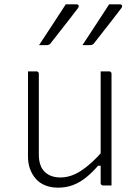

<svg xmlns="http://www.w3.org/2000/svg" viewBox="-20 -855 640 885"><path d="M283 -835Q300 -835 309.5 -835Q319 -835 333 -835Q341 -835 342.5 -829Q344 -823 339 -817Q316 -787 297.5 -763Q279 -739 259.5 -714.5Q240 -690 213 -655Q211 -652 206.5 -649.5Q202 -647 196 -647Q186 -647 177.5 -647Q169 -647 160 -647Q180 -677 200.5 -708.5Q221 -740 242 -772Q263 -804 283 -835ZM483 -835Q500 -835 509.5 -835Q519 -835 533 -835Q541 -835 542.5 -829Q544 -823 539 -817Q516 -787 497.5 -763Q479 -739 459.5 -714.5Q440 -690 413 -655Q411 -652 406.5 -649.5Q402 -647 396 -647Q386 -647 377.5 -647Q369 -647 360 -647Q380 -677 400.5 -708.5Q421 -740 442 -772Q463 -804 483 -835ZM148 -526Q152 -526 154 -524.5Q156 -523 157.5 -521Q159 -519 159 -515Q159 -469 159 -422.5Q159 -376 159 -329.5Q159 -283 159 -236.5Q159 -190 159 -143Q159 -89 186 -63Q213 -37 258 -37Q282 -37 305.5 -44.5Q329 -52 353 -67.5Q377 -83 403 -106.5Q429 -130 457 -163V-91H432Q406 -61 378 -38Q350 -15 318 -2.5Q286 10 248 10Q214 10 187.5 -1Q161 -12 144 -32Q127 -52 118 -77.5Q109 -103 109 -133Q109 -178 109 -222.5Q109 -267 109 -312Q109 -357 109 -401Q109 -433 109 -464Q109 -495 109 -526Q119 -526 128.5 -526Q138 -526 148 -526ZM483 -526Q487 -526 489 -524.5Q491 -523 492.5 -521Q494 -519 494 -515Q494 -446 494 -377Q494 -308 494 -238.5Q494 -169 494 -100Q494 -76 494 -56.5Q494 -37 494 -22.5Q494 -8 494 0Q488 0 481.5 0Q475 0 468.5 0Q462 0 455 0Q452 0 449.5 -1.5Q447 -3 445.5 -5Q444 -7 444 -11Q444 -97 444 -183Q444 -269 444 -355Q444 -441 444 -526Q451 -526 457.5 -526Q464 -526 470.5 -526Q477 -526 483 -526Z"/></svg>

Font: Recursive Sans Linear Light
Style: Regular
Weight: 300
Version: Version 1.085